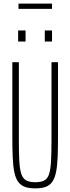

<svg xmlns="http://www.w3.org/2000/svg" viewBox="-20 -1031 388 1059"><path d="M175 8Q140 8 117 -0.5Q94 -9 80 -28.5Q66 -48 59 -81.5Q52 -115 50 -165.5Q48 -216 48 -286V-688H84V-256Q84 -187 86.5 -142Q89 -97 97.5 -71.5Q106 -46 124.5 -36Q143 -26 175 -26Q207 -26 225 -36Q243 -46 251 -71.5Q259 -97 261.5 -142Q264 -187 264 -256V-688H300V-286Q300 -216 298 -165.5Q296 -115 289 -81.5Q282 -48 268.5 -28.5Q255 -9 232.5 -0.5Q210 8 175 8ZM80 -802V-863H121V-802ZM227 -802V-863H267V-802ZM82 -982V-1011H267V-982Z"/></svg>

Font: Saira UltraCondensed Thin
Style: Regular
Weight: 250
Width: 1
Designer: Hector Gatti with collaboration of the Omnibus-Type team
Foundry: Omnibus-Type
Version: Version 1.101